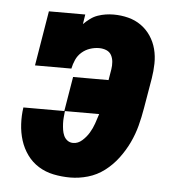

<svg xmlns="http://www.w3.org/2000/svg" viewBox="-45 -580 589 631"><g transform="rotate(5 250.0 -265.0)"><path d="M209 8Q181 8 154 2.5Q127 -3 104.5 -17Q82 -31 66.5 -52.5Q51 -74 43 -99.5Q35 -125 33.5 -153Q32 -181 36 -208H171L190 -322H307L313 -358Q315 -370 314 -382.5Q313 -395 307.5 -405Q302 -415 291 -419.5Q280 -424 267 -424Q252 -424 237 -419Q222 -414 210 -403.5Q198 -393 191.5 -378.5Q185 -364 182 -349H62L92 -530H212L207 -498Q217 -508 228.5 -516.5Q240 -525 253 -529.5Q266 -534 279 -536Q292 -538 305 -538Q330 -538 353.5 -532Q377 -526 396 -512.5Q415 -499 428 -479.5Q441 -460 447 -437Q453 -414 452.5 -389Q452 -364 448 -340L431 -240Q426 -210 418.5 -181.5Q411 -153 398 -125.5Q385 -98 366 -72.5Q347 -47 322 -28Q297 -9 267.5 -0.5Q238 8 209 8ZM209 -106Q225 -106 238.5 -118Q252 -130 261 -145Q270 -160 275.5 -176Q281 -192 286 -208H173Q172 -198 171 -187.5Q170 -177 170.5 -166.5Q171 -156 172.5 -146Q174 -136 178 -127Q182 -118 190 -112Q198 -106 209 -106Z"/></g></svg>

Font: Iosevka Curly Slab HvObl
Style: Regular
Weight: 900
Italic angle: -9°
Monospace: yes
Designer: Belleve Invis
Foundry: Belleve Invis
Version: Version 11.1.0; ttfautohint (v1.8.3)